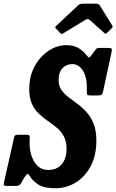

<svg xmlns="http://www.w3.org/2000/svg" viewBox="-70 -1012 636 1050"><path d="M250.5 -574Q250.5 -542.5 265.5 -520.8Q280.5 -499 304 -481Q327.5 -463 353.8 -443.8Q380 -424.5 403.5 -398.5Q427 -372.5 442 -335Q457 -297.5 457 -242.5Q457 -161.5 426 -103.2Q395 -45 344 -13.8Q293 17.5 234 17.5Q170 17.5 138.2 -3.5Q106.5 -24.5 91.5 -51.5Q83 -64.5 78.2 -60Q73.5 -55.5 62.5 -40.5L44.5 -9Q39 -1 32.5 2Q26 5 13.5 5H-30Q-43.5 5 -47.5 1.8Q-51.5 -1.5 -48.5 -13L6 -256Q8 -267 12.2 -271Q16.5 -275 28.5 -275H75.5Q86 -275 89.5 -271.8Q93 -268.5 93 -259Q88.5 -211.5 99 -171.5Q109.5 -131.5 133.2 -107Q157 -82.5 192.5 -82.5Q241.5 -82.5 267.8 -114Q294 -145.5 294 -197.5Q294 -239 279.2 -266.2Q264.5 -293.5 241.2 -313Q218 -332.5 192 -350.2Q166 -368 142.8 -389.8Q119.5 -411.5 104.8 -443.5Q90 -475.5 90 -523.5Q90 -597.5 120.5 -651.5Q151 -705.5 197 -735.2Q243 -765 291 -765Q334 -765 360 -748.8Q386 -732.5 403.5 -710Q413.5 -697 417.5 -697.8Q421.5 -698.5 434 -715L450 -736.5Q455.5 -743.5 458.5 -746.8Q461.5 -750 473.5 -750H521.5Q536 -750 539.8 -746Q543.5 -742 540.5 -729L493.5 -511Q490 -497 484.8 -493.5Q479.5 -490 464 -490H428Q407.5 -490 406.2 -495.8Q405 -501.5 405 -517.5Q407.5 -586 384.5 -623.8Q361.5 -661.5 324.5 -661.5Q292.5 -661.5 271.5 -638.8Q250.5 -616 250.5 -574ZM258 -832.5 236 -856Q231 -861.5 231.8 -863.8Q232.5 -866 239 -872L358 -983.5Q367 -992 386 -992H453.5Q469.5 -992 475 -983.5L544.5 -871.5Q548.5 -865 541 -857.5L516 -833Q509 -827 507 -827.5Q505 -828 499.5 -832.5L421 -902.5Q410 -912 396 -903L275.5 -829.5Q268.5 -825.5 265.2 -826.8Q262 -828 258 -832.5Z"/></svg>

Font: Besley* Condensed
Style: Bold Italic
Weight: 700
Width: 3
Italic angle: -13°
Designer: Owen Earl
Foundry: indestructible type*
Version: Version 3.000; ttfautohint (v1.8.3)